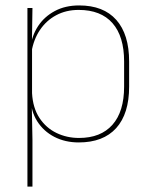

<svg xmlns="http://www.w3.org/2000/svg" viewBox="-20 -515 554 707"><path d="M270 9.5Q220 9.5 180.2 -11Q140.5 -31.5 117 -68.5Q93.5 -105.5 93 -155.5H87L98 -172Q101 -117.5 125.2 -80.8Q149.5 -44 187.8 -25.5Q226 -7 271 -7Q351 -7 394 -55.5Q437 -104 437 -196V-288.5Q437 -381 394.2 -429.8Q351.5 -478.5 269.5 -478.5Q223.5 -478.5 187 -459Q150.5 -439.5 127 -404.5Q103.5 -369.5 96 -323L87 -341.5H92.5Q97.5 -384 120.2 -418.8Q143 -453.5 181.5 -474.2Q220 -495 271.5 -495Q361 -495 408.2 -441.8Q455.5 -388.5 455.5 -288.5V-196Q455.5 -96 407.8 -43.2Q360 9.5 270 9.5ZM99.5 172H81V-485.5H99.5L97.5 -356L98 -346.5V-138L97 -130.5L99.5 0Z"/></svg>

Font: Anek Kannada Medium Thin
Style: Regular
Weight: 250
Version: Version 1.003